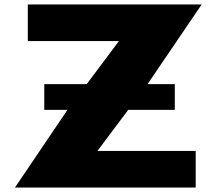

<svg xmlns="http://www.w3.org/2000/svg" viewBox="-20 -845 976 865"><path d="M557.7 -350H767.5V-466H644.7L888.7 -825H105.3V-660H515.8L370.7 -466H179.4V-350H283.9L47.3 0H861.7V-165H419Z"/></svg>

Font: Hussar
Style: BdSuprExt
Weight: 700
Foundry: Cannot Into Space Fonts
Version: Version 2.00